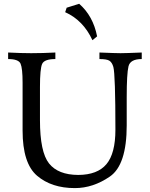

<svg xmlns="http://www.w3.org/2000/svg" viewBox="-20 -968 785 1004"><path d="M371.6 15.6Q249.5 15.6 173.8 -49.1Q98.1 -113.8 98.1 -285.2V-535.6Q98.1 -610.4 87.6 -634.8Q77.1 -659.2 22.5 -659.2V-693.4Q91.3 -689.9 143.1 -689.9Q204.1 -689.9 269.5 -693.4V-659.2Q211.9 -659.2 200.4 -633.8Q189 -608.4 189 -513.7V-339.4Q189 -173.3 236.3 -113.5Q283.7 -53.7 389.2 -53.2Q489.7 -53.7 536.6 -109.6Q583.5 -165.5 583.5 -290Q583.5 -576.7 572.8 -617.7Q565.9 -641.6 552.2 -650.4Q538.6 -659.2 500 -659.2V-693.4Q584.5 -689.9 610.4 -689.9Q636.7 -689.9 721.2 -693.4V-659.2Q661.1 -659.2 651.9 -621.1Q642.6 -583 642.6 -459V-312.5Q642.6 -105.5 554.7 -44.9Q466.8 15.6 371.6 15.6ZM463.4 -757.8Q415.5 -861.8 320.8 -904.3L328.6 -927.7L394 -948.2Q466.8 -884.8 487.8 -777.8Z"/></svg>

Font: Kelvinch
Style: Regular
Weight: 400
Designer: Paul James MIller
Foundry: High-Logic / Made with FontCreator
Version: Version 3.30 September 23, 2016